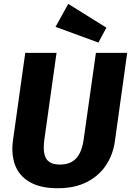

<svg xmlns="http://www.w3.org/2000/svg" viewBox="-20 -971 688 1008"><path d="M483.6 -693.6H647.8L583.1 -229.1Q573.5 -159.1 536.2 -103.2Q498.9 -47.3 435.4 -15Q371.9 17.2 282.9 17.2Q193.2 17.2 137.3 -14.6Q81.5 -46.4 59.8 -102.8Q38.2 -159.3 47.9 -232.5L112.6 -693.6H276.8L212.5 -235.4Q206.8 -192.2 212.9 -163.3Q219 -134.5 239 -120.8Q259.1 -107 294.7 -107Q332 -107 357.5 -121.6Q382.9 -136.2 398.2 -165.9Q413.5 -195.6 419.2 -238.8ZM271.5 -830 338.3 -950.6 538.6 -825.8 496.6 -747.5Z"/></svg>

Font: Fira Sans Variable
Style: Italic
Weight: 397
Italic angle: -8°
Designer: Carrois Corporate & Edenspiekermann AG
Foundry: Carrois Corporate GbR & Edenspiekermann AG
Version: Version 4.202